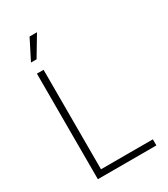

<svg xmlns="http://www.w3.org/2000/svg" viewBox="-226 -1044 1004 1146"><g transform="rotate(-30 276.5 -470.5)"><path d="M99.1 0V-727.5H145V-42H502.4V0ZM101.6 -802.7 171.9 -941.4H223.1L140.1 -802.7Z"/></g></svg>

Font: Inter 18pt ExtraLight
Style: Regular
Weight: 250
Designer: Rasmus Andersson
Foundry: rsms
Version: Version 4.001;git-66647c0bb